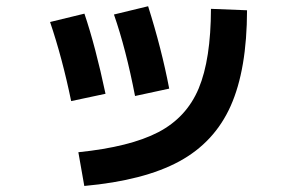

<svg xmlns="http://www.w3.org/2000/svg" viewBox="-20 -596 978 630"><path d="M672.2 -567 790.6 -562.3Q790.2 -368.3 737.1 -248.8Q683.9 -129.3 568.3 -66.5Q452.7 -3.7 256.6 14.2L237.1 -96.5Q406.7 -113.9 499.5 -162.3Q592.2 -210.7 632 -305.9Q671.8 -401.1 672.2 -567ZM144.3 -523.8 257 -551.2Q293.1 -444.5 326.2 -288.3L213.5 -264.3Q184.6 -404.8 144.3 -523.8ZM353.9 -548.4 466 -575.5Q510.4 -435.1 535.2 -305.2L423.1 -281Q393.4 -434.9 353.9 -548.4Z"/></svg>

Font: Pretendard JP Variable
Style: Regular
Weight: 400
Designer: Base glyphs from Inter by Rasmus Andersson; Hangul glyphs from Noto Sans CJK(Source Han Sans) by Jang Soo-young and Kang
Foundry: Kil Hyung-jin
Version: Version 1.307;Glyphs 3.2 (3192)